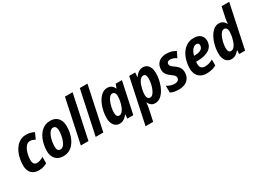

<svg xmlns="http://www.w3.org/2000/svg" viewBox="-11 -1713 3993 2904"><g transform="rotate(-30 1985.5 -261.0)"><path d="M206.5 9.8Q155.3 9.8 116 -10.5Q76.7 -30.8 54.9 -72Q33.2 -113.3 33.2 -176.3Q33.2 -230 43.7 -284.2Q54.2 -338.4 75.4 -387.2Q96.7 -436 128.9 -473.9Q161.1 -511.7 204.8 -533.7Q248.5 -555.7 303.7 -555.7Q344.7 -555.7 378.4 -546.9Q412.1 -538.1 441.9 -521L394.5 -417Q374.5 -428.2 353 -436Q331.5 -443.8 307.1 -443.8Q272.5 -443.8 246.6 -419.4Q220.7 -395 203.6 -356.2Q186.5 -317.4 178 -273.4Q169.4 -229.5 169.4 -190.9Q169.4 -161.6 177.2 -141.6Q185.1 -121.6 200.2 -111.6Q215.3 -101.6 236.8 -101.6Q265.6 -101.6 293.7 -112.1Q321.8 -122.6 352.1 -141.1V-28.8Q323.7 -12.2 286.9 -1.2Q250 9.8 206.5 9.8Z M633.8 9.8Q579.1 9.8 538.6 -13.4Q498 -36.6 475.8 -80.1Q453.6 -123.5 453.6 -183.6Q453.6 -233.9 463.6 -286.1Q473.6 -338.4 494.1 -386.7Q514.6 -435.1 546.9 -473.1Q579.1 -511.2 623.3 -533.4Q667.5 -555.7 724.6 -555.7Q779.8 -555.7 819.8 -532.2Q859.9 -508.8 881.3 -464.6Q902.8 -420.4 902.8 -358.4Q902.8 -306.6 892.8 -254.4Q882.8 -202.1 862.1 -154.5Q841.3 -106.9 809.6 -70.1Q777.8 -33.2 733.9 -11.7Q689.9 9.8 633.8 9.8ZM647 -101.1Q669.9 -101.1 689 -116.9Q708 -132.8 722.7 -160.2Q737.3 -187.5 747.6 -221.2Q757.8 -254.9 763.2 -290.5Q768.6 -326.2 768.6 -358.9Q768.6 -384.8 762.9 -404.1Q757.3 -423.3 744.6 -434.1Q731.9 -444.8 710.9 -444.8Q686.5 -444.8 666.7 -427Q647 -409.2 632.1 -380.1Q617.2 -351.1 607.4 -316.4Q597.7 -281.7 592.8 -246.8Q587.9 -211.9 587.9 -183.1Q587.9 -143.6 602.5 -122.3Q617.2 -101.1 647 -101.1Z M941.4 0 1102.5 -759.8H1236.3L1074.7 0Z M1200.7 0 1361.8 -759.8H1495.6L1334 0Z M1617.7 9.8Q1581.1 9.8 1551 -9.5Q1521 -28.8 1503.4 -68.1Q1485.8 -107.4 1485.8 -168Q1485.8 -216.8 1495.6 -270.3Q1505.4 -323.7 1524.7 -374.5Q1543.9 -425.3 1572.3 -466.1Q1600.6 -506.8 1637.9 -531.2Q1675.3 -555.7 1720.7 -555.7Q1749 -555.7 1771 -546.6Q1793 -537.6 1809.3 -520.3Q1825.7 -502.9 1835.9 -477.1H1839.4L1865.2 -545.4H1973.6L1857.9 0H1754.4L1758.3 -70.8H1754.9Q1736.3 -46.9 1716.1 -28.8Q1695.8 -10.7 1671.9 -0.5Q1647.9 9.8 1617.7 9.8ZM1671.9 -100.6Q1700.2 -100.6 1722.9 -125Q1745.6 -149.4 1761.7 -187.3Q1777.8 -225.1 1786.1 -264.2Q1793.5 -297.4 1796.4 -322.3Q1799.3 -347.2 1799.3 -370.6Q1799.3 -403.8 1784.7 -423.8Q1770 -443.8 1744.1 -443.8Q1722.7 -443.8 1704.1 -426.8Q1685.5 -409.7 1670.7 -381.1Q1655.8 -352.5 1644.8 -317.9Q1633.8 -283.2 1627.9 -247.1Q1622.1 -210.9 1622.1 -179.7Q1622.1 -140.6 1635 -120.6Q1647.9 -100.6 1671.9 -100.6Z M1934.6 237.8 2100.6 -545.4H2205.6L2198.7 -467.3H2202.6Q2220.7 -493.7 2241.5 -513.7Q2262.2 -533.7 2287.1 -544.7Q2312 -555.7 2341.3 -555.7Q2377.9 -555.7 2407.7 -537.4Q2437.5 -519 2455.1 -479.5Q2472.7 -439.9 2472.7 -376.5Q2472.7 -326.7 2462.4 -272.9Q2452.1 -219.2 2432.6 -168.9Q2413.1 -118.7 2384.5 -78.1Q2356 -37.6 2318.8 -13.9Q2281.7 9.8 2236.8 9.8Q2209 9.8 2188.5 0.2Q2168 -9.3 2153.6 -26.4Q2139.2 -43.5 2128.4 -65.9H2125Q2122.1 -32.7 2117.4 -3.9Q2112.8 24.9 2106.9 52.2L2067.4 237.8ZM2213.9 -102.1Q2235.4 -102.1 2253.9 -118.9Q2272.5 -135.7 2287.6 -164.1Q2302.7 -192.4 2313.7 -227.1Q2324.7 -261.7 2330.3 -297.9Q2335.9 -334 2335.9 -366.2Q2335.9 -406.2 2323.5 -425.8Q2311 -445.3 2286.6 -445.3Q2265.1 -445.3 2247.3 -431.4Q2229.5 -417.5 2215.3 -394.5Q2201.2 -371.6 2190.7 -343Q2180.2 -314.5 2173.1 -284.2Q2166 -253.9 2162.6 -226.6Q2159.2 -199.2 2159.2 -178.7Q2159.2 -142.6 2173.6 -122.3Q2188 -102.1 2213.9 -102.1Z M2652.3 9.8Q2604 9.8 2569.3 2.2Q2534.7 -5.4 2506.3 -20.5V-138.7Q2536.6 -119.1 2572 -108.2Q2607.4 -97.2 2641.1 -97.2Q2662.6 -97.2 2680.4 -104Q2698.2 -110.8 2708.7 -124.3Q2719.2 -137.7 2719.2 -157.7Q2719.2 -171.4 2714.1 -183.1Q2709 -194.8 2694.3 -209Q2679.7 -223.1 2651.9 -242.7Q2622.1 -263.7 2602.8 -284.9Q2583.5 -306.2 2574.2 -330.3Q2564.9 -354.5 2564.9 -384.3Q2564.9 -436 2587.2 -474.6Q2609.4 -513.2 2651.4 -534.4Q2693.4 -555.7 2753.4 -555.7Q2798.3 -555.7 2839.1 -544.4Q2879.9 -533.2 2914.1 -511.7L2865.7 -413.1Q2840.8 -430.7 2812 -440.9Q2783.2 -451.2 2757.8 -451.2Q2733.9 -451.2 2717.5 -438.5Q2701.2 -425.8 2701.2 -401.9Q2701.2 -389.2 2706.3 -378.2Q2711.4 -367.2 2724.9 -355Q2738.3 -342.8 2763.2 -326.2Q2792 -306.2 2813.2 -285.4Q2834.5 -264.6 2845.9 -238.3Q2857.4 -211.9 2857.4 -174.8Q2857.4 -118.2 2832.8 -76.9Q2808.1 -35.6 2762.2 -12.9Q2716.3 9.8 2652.3 9.8Z M3137.7 9.8Q3080.6 9.8 3038.3 -12.2Q2996.1 -34.2 2972.7 -77.4Q2949.2 -120.6 2949.2 -183.1Q2949.2 -253.4 2967.3 -320.1Q2985.4 -386.7 3020.8 -439.7Q3056.2 -492.7 3108.6 -523.9Q3161.1 -555.2 3230 -555.2Q3306.2 -555.2 3347.4 -517.6Q3388.7 -480 3388.7 -417Q3388.7 -372.1 3370.1 -336.2Q3351.6 -300.3 3314.9 -275.6Q3278.3 -251 3224.9 -238Q3171.4 -225.1 3102.1 -225.1H3085.4Q3084 -215.3 3083 -206.1Q3082 -196.8 3082 -187.5Q3082 -141.6 3103.8 -118.2Q3125.5 -94.7 3166.5 -94.7Q3204.1 -94.7 3234.9 -103.5Q3265.6 -112.3 3307.1 -133.8V-31.7Q3268.1 -9.8 3227.3 0Q3186.5 9.8 3137.7 9.8ZM3102.1 -317.9H3114.7Q3168.5 -317.9 3200.9 -330.3Q3233.4 -342.8 3248 -363.8Q3262.7 -384.8 3262.7 -410.2Q3262.7 -431.6 3251 -443.1Q3239.3 -454.6 3217.3 -454.6Q3193.4 -454.6 3170.7 -437.7Q3147.9 -420.9 3130.1 -390.4Q3112.3 -359.9 3102.1 -317.9Z M3569.3 9.8Q3532.7 9.8 3502.9 -9.5Q3473.1 -28.8 3455.6 -68.4Q3438 -107.9 3438 -168.5Q3438 -216.3 3447.8 -269.5Q3457.5 -322.8 3476.8 -373.5Q3496.1 -424.3 3524.2 -465.6Q3552.2 -506.8 3588.9 -531.2Q3625.5 -555.7 3669.9 -555.7Q3697.8 -555.7 3719 -546.6Q3740.2 -537.6 3756.1 -521Q3772 -504.4 3782.2 -481.4H3785.6Q3787.1 -492.2 3789.1 -509.8Q3791 -527.3 3793.7 -546.9Q3796.4 -566.4 3799.8 -582L3837.9 -759.8H3971.2L3810.1 0H3705.6L3710.4 -67.9H3707Q3687.5 -43.9 3667.5 -26.6Q3647.5 -9.3 3623.8 0.2Q3600.1 9.8 3569.3 9.8ZM3626 -100.6Q3647.5 -100.6 3665.3 -114.5Q3683.1 -128.4 3697 -151.9Q3710.9 -175.3 3721.2 -204.1Q3731.4 -232.9 3738.3 -262.9Q3745.1 -293 3748.3 -320.3Q3751.5 -347.7 3751.5 -367.7Q3751.5 -403.8 3737.1 -423.8Q3722.7 -443.8 3696.3 -443.8Q3674.3 -443.8 3655.5 -426Q3636.7 -408.2 3621.8 -378.9Q3606.9 -349.6 3596.2 -314.5Q3585.4 -279.3 3579.8 -243.9Q3574.2 -208.5 3574.2 -179.2Q3574.2 -140.1 3587.4 -120.4Q3600.6 -100.6 3626 -100.6Z"/></g></svg>

Font: Open Sans SemiCondensed
Style: Bold Italic
Weight: 700
Width: 4
Italic angle: -12°
Designer: Monotype Design Team
Foundry: Monotype Imaging Inc.
Version: Version 3.003